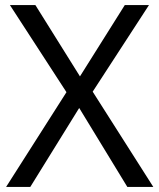

<svg xmlns="http://www.w3.org/2000/svg" viewBox="-20 -734 626 754"><path d="M582 0 344 -374 565 -714H470L294 -434L119 -714H19L241 -372L4 0H99L291 -310L480 0Z"/></svg>

Font: Noto Sans Syriac Western
Style: Regular
Weight: 400
Designer: Patrick Giasson and the Monotype Design Team
Foundry: Monotype Imaging Inc.
Version: Version 3.000